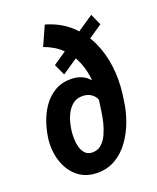

<svg xmlns="http://www.w3.org/2000/svg" viewBox="-145 -858 779 954"><g transform="rotate(-20 245.0 -381.0)"><path d="M163.1 -669.9 209 -772Q285.2 -750 336.4 -703.4Q387.7 -656.7 416.7 -594.5Q445.8 -532.2 454.6 -460.9Q463.4 -389.6 454.1 -316.9L448.7 -277.8Q442.4 -229 423.8 -177.7Q405.3 -126.5 374.5 -83.3Q343.8 -40 300 -14.2Q256.3 11.7 198.7 10.3Q151.9 8.8 118.4 -12Q85 -32.7 64 -66.4Q43 -100.1 34.7 -141.4Q26.4 -182.6 30.3 -224.1Q35.2 -268.1 49.6 -312.5Q64 -356.9 90.1 -394Q116.2 -431.2 154.3 -452.9Q192.4 -474.6 242.7 -473.1Q291.5 -471.2 323 -443.6Q354.5 -416 369.6 -374.5Q384.8 -333 385.3 -289.1L339.8 -290.5Q340.8 -308.1 336.2 -323.2Q331.5 -338.4 321.5 -349.6Q311.5 -360.8 297.1 -367.2Q282.7 -373.5 264.6 -374Q235.4 -375 215.3 -360.6Q195.3 -346.2 182.1 -323.2Q168.9 -300.3 162.1 -273.9Q155.3 -247.6 152.8 -224.1Q151.4 -208 151.9 -186.3Q152.3 -164.6 158.2 -143.8Q164.1 -123 176.8 -109.1Q189.5 -95.2 211.4 -93.8Q242.2 -92.3 262.5 -110.4Q282.7 -128.4 295.4 -156.7Q308.1 -185.1 315.2 -214.6Q322.3 -244.1 325.2 -266.6L332.5 -317.4Q339.8 -372.6 335.7 -426.8Q331.5 -481 312.3 -528.6Q293 -576.2 256.6 -612.8Q220.2 -649.4 163.1 -669.9ZM469.2 -678.7 214.8 -505.9 187.5 -565.4 442.4 -738.3Z"/></g></svg>

Font: Roboto Condensed SemiBold
Style: Italic
Weight: 600
Italic angle: -12°
Designer: Christian Robertson
Foundry: Google
Version: Version 3.008; 2023